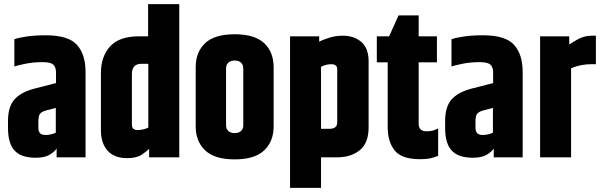

<svg xmlns="http://www.w3.org/2000/svg" viewBox="-20 -767 2930 936"><path d="M50 -576Q70 -583 110 -589Q150 -595 203 -595Q313 -595 355 -548.5Q397 -502 397 -416V0H256V-43Q246 -27 221.5 -12.5Q197 2 154 2Q84 2 51.5 -32.5Q19 -67 19 -143V-177Q19 -245 49 -280.5Q79 -316 144 -334L253 -362V-417Q252 -442 238.5 -453Q225 -464 187 -464Q142 -464 103 -456Q64 -448 50 -443ZM252 -120V-241L206 -229Q181 -222 174 -211Q167 -200 167 -171V-143Q167 -127 175 -118Q183 -109 202 -109Q215 -109 228.5 -112Q242 -115 252 -120Z M702 -747H854V0H707V-42Q699 -32 672.5 -14Q646 4 601 4Q537 4 504.5 -32.5Q472 -69 472 -132V-411Q472 -491 516.5 -540.5Q561 -590 658 -590H702ZM703 -145V-456H670Q623 -456 623 -406V-159Q623 -133 651 -133Q666 -133 681 -137Q696 -141 703 -145Z M934 -439Q934 -513 980 -556.5Q1026 -600 1124 -600Q1222 -600 1268 -556.5Q1314 -513 1314 -439V-151Q1314 -78 1268 -34Q1222 10 1124 10Q1026 10 980 -34Q934 -78 934 -151ZM1166 -434Q1166 -451 1155 -461.5Q1144 -472 1124 -472Q1104 -472 1093 -461.5Q1082 -451 1082 -434V-156Q1082 -139 1093 -128.5Q1104 -118 1124 -118Q1144 -118 1155 -128.5Q1166 -139 1166 -156Z M1536 -564Q1551 -572 1583 -582.5Q1615 -593 1652 -593Q1705 -593 1741 -563Q1777 -533 1777 -467V-147Q1777 -69 1733.5 -34.5Q1690 0 1624 0H1545V149H1394V-590H1536ZM1624 -430Q1624 -442 1616.5 -448Q1609 -454 1595 -454Q1580 -454 1566.5 -450Q1553 -446 1545 -441V-139H1585Q1604 -139 1614 -146.5Q1624 -154 1624 -171Z M1923 -692H2021V-590H2110V-463H2021V-163Q2021 -147 2030 -137Q2039 -127 2059 -127Q2085 -127 2100.5 -134Q2116 -141 2116 -141V-7Q2116 -7 2092 1Q2068 9 2027 9Q1938 9 1904 -33.5Q1870 -76 1870 -147V-463H1817V-590H1877Z M2181 -576Q2201 -583 2241 -589Q2281 -595 2334 -595Q2444 -595 2486 -548.5Q2528 -502 2528 -416V0H2387V-43Q2377 -27 2352.5 -12.5Q2328 2 2285 2Q2215 2 2182.5 -32.5Q2150 -67 2150 -143V-177Q2150 -245 2180 -280.5Q2210 -316 2275 -334L2384 -362V-417Q2383 -442 2369.5 -453Q2356 -464 2318 -464Q2273 -464 2234 -456Q2195 -448 2181 -443ZM2383 -120V-241L2337 -229Q2312 -222 2305 -211Q2298 -200 2298 -171V-143Q2298 -127 2306 -118Q2314 -109 2333 -109Q2346 -109 2359.5 -112Q2373 -115 2383 -120Z M2868 -593H2885V-454H2862Q2842 -454 2823.5 -451Q2805 -448 2790 -443.5Q2775 -439 2764 -434V0H2613V-590H2755V-550Q2778 -565 2795 -574.5Q2812 -584 2829 -588.5Q2846 -593 2868 -593Z"/></svg>

Font: Khand Variable Light
Style: Regular
Weight: 300
Designer: Satya Rajpurohit
Foundry: Indian Type Foundry
Version: Version 3.000